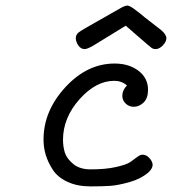

<svg xmlns="http://www.w3.org/2000/svg" viewBox="-20 -664 617 689"><path d="M136.2 -163.1Q136.2 -266.1 214.6 -351.1Q293 -436 391.1 -436Q442.9 -436 477.1 -409.9Q511.2 -383.8 511.2 -341.8Q511.2 -311 495.1 -295.9Q479 -280.8 460 -280.8Q442.9 -280.8 430.9 -292.5Q418.9 -304.2 418.9 -319.8Q418.9 -339.8 435.1 -356.9V-357.9Q416 -374 390.1 -374Q324.2 -374 265.1 -307.6Q206.1 -241.2 206.1 -162.1Q206.1 -138.2 212.6 -116.7Q219.2 -95.2 242.7 -75.7Q266.1 -56.2 305.2 -56.2Q359.4 -56.2 396.7 -64.7Q434.1 -73.2 447.5 -82.5Q460.9 -91.8 471.9 -100.3Q482.9 -108.9 491.2 -108.9Q505.4 -108.9 516.1 -96.9Q526.9 -85 527.8 -73.2Q527.8 -59.1 512.2 -44.9Q485.4 -22 444.6 -10.5Q403.8 1 376.5 2.9Q349.1 4.9 305.2 4.9Q257.3 4.9 222.2 -11.5Q187 -27.8 169.4 -54.9Q151.9 -82 144 -108.6Q136.2 -135.3 136.2 -163.1ZM336.9 -591.8Q382.8 -617.7 415 -636.2Q429.2 -644 437 -644H438Q446.8 -644 473.1 -623Q480 -618.2 499 -602.1Q533.2 -575.2 558.1 -556.2Q577.1 -540 577.1 -526.9Q577.1 -514.6 564.5 -501.2Q551.8 -487.8 538.1 -487.8Q530.3 -487.8 523.7 -492.4Q517.1 -497.1 482.9 -526.9Q453.1 -552.7 431.2 -571.8L315.9 -501Q293 -487.8 284.2 -487.8Q270 -487.8 261 -501Q252 -514.2 252 -527.1Q252 -540 263.4 -548.6Q274.9 -557.1 336.9 -591.8Z"/></svg>

Font: CMU Typewriter Text
Style: Italic
Weight: 500
Italic angle: -14.04°
Version: Version 0.7.0